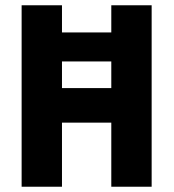

<svg xmlns="http://www.w3.org/2000/svg" viewBox="-20 -708 658 728"><path d="M62 0V-688H215V-585H402V-688H555V0H402V-243H215V0ZM215 -374H402V-475H215Z"/></svg>

Font: Saira SemiCondensed
Style: Bold
Weight: 700
Width: 4
Designer: Hector Gatti with collaboration of the Omnibus-Type team
Foundry: Omnibus-Type
Version: Version 1.101